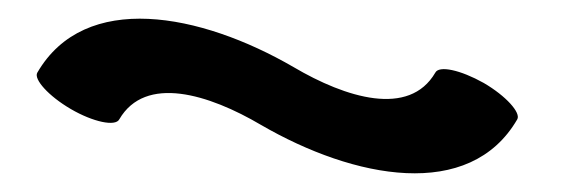

<svg xmlns="http://www.w3.org/2000/svg" viewBox="-20 -503 607 206"><path d="M108 -375C136 -423 204 -402 260 -369C360 -311 484 -287 535 -375C539 -382 523 -400 499 -414C474 -428 451 -433 447 -425C419 -377 351 -398 295 -431C195 -489 71 -513 20 -425C16 -418 32 -400 56 -386C80 -372 104 -367 108 -375Z"/></svg>

Font: Nupuram Condensed Medium
Style: Regular
Weight: 500
Width: 3
Designer: Santhosh Thottingal (santhosh.thottingal@gmail.com)
Foundry: SMC
Version: Version 1.000